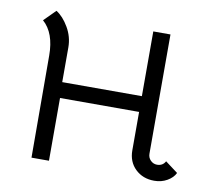

<svg xmlns="http://www.w3.org/2000/svg" viewBox="-63 -583 728 660"><g transform="rotate(10 300.5 -253.5)"><path d="M515 -51Q535 -51 544 -68L588 -35Q580 -18 560 -6.5Q540 5 515 5Q475 5 449 -20Q423 -45 423 -85V-219H147V0H86L85 -356Q85 -435 43 -472L83 -512Q107 -497 126 -464.5Q145 -432 145 -395V-274H423V-500H483V-84Q483 -70 492.5 -60.5Q502 -51 515 -51Z"/></g></svg>

Font: Bellota
Style: Regular
Weight: 400
Designer: Kemie Guaida
Foundry: Kemie Guaida
Version: Version 4.001